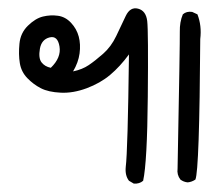

<svg xmlns="http://www.w3.org/2000/svg" viewBox="-20 -266 540 463"><path d="M302.7 176.8 291 169.9Q281.2 157.2 283.2 136.7Q288.1 98.6 291 -134.8Q269.5 -105.5 245.6 -85.4Q221.7 -65.4 189 -53.2Q156.2 -41 126.5 -42.5Q96.7 -43.9 78.6 -53.2Q60.5 -62.5 45.9 -77.6Q31.2 -92.8 27.8 -113.8Q24.4 -134.8 26.9 -160.6Q29.3 -186.5 47.4 -204.1Q65.4 -221.7 83.5 -226.1Q101.6 -230.5 119.6 -228Q137.7 -225.6 151.4 -210.9Q165 -196.3 169.9 -177.7Q174.8 -159.2 171.9 -137.2Q168.9 -115.2 156.2 -93.8Q178.7 -98.6 193.8 -108.9Q209 -119.1 228.5 -136.2Q248 -153.3 260.3 -179.2Q272.5 -205.1 283.2 -227.5Q293.9 -250 313 -245.1Q332 -240.2 335 -215.3Q337.9 -190.4 336.4 -32.7Q335 125 325.2 169.9Q316.4 177.7 302.7 176.8ZM432.6 173.8Q422.9 172.9 415 167Q406.2 155.3 408.2 140.6Q414.1 -166 413.6 -189.5Q413.1 -212.9 420.9 -231.4Q429.7 -239.3 443.4 -237.3L456.1 -231.4Q466.8 -204.1 462.9 -171.9Q460.9 144.5 451.2 167Q442.4 172.9 432.6 173.8ZM102.5 -102.5Q127.9 -127 123.5 -153.8Q119.1 -180.7 99.6 -175.8Q80.1 -170.9 76.2 -148.4Q72.3 -126 80.1 -115.7Q87.9 -105.5 102.5 -102.5Z"/></svg>

Font: NaikaiFont
Style: Regular
Weight: 400
Version: Version 1.67